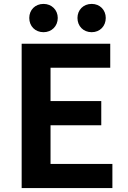

<svg xmlns="http://www.w3.org/2000/svg" viewBox="-20 -964 655 984"><path d="M91 0H556V-124H239V-322H499V-446H239V-617H545V-740H91ZM203 -799C245 -799 276 -830 276 -872C276 -913 245 -944 203 -944C160 -944 130 -913 130 -872C130 -830 160 -799 203 -799ZM450 -799C492 -799 522 -830 522 -872C522 -913 492 -944 450 -944C407 -944 377 -913 377 -872C377 -830 407 -799 450 -799Z"/></svg>

Font: Noto Sans T Chinese Bold
Style: Bold
Weight: 700
Designer: Ryoko NISHIZUKA (kana & ideographs); Paul D. Hunt (Latin, Greek & Cyrillic); Wenlong ZHANG (bopomofo); Sandoll Communica
Foundry: Adobe Systems Incorporated
Version: Version 1.000;PS 1;hotconv 1.0.78;makeotf.lib2.5.61930